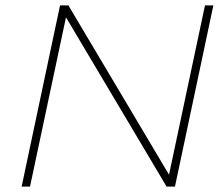

<svg xmlns="http://www.w3.org/2000/svg" viewBox="-20 -690 809 710"><path d="M202 -670 60 0H91L224 -626L596 0H627L769 -670H738L605 -44L233 -670Z"/></svg>

Font: LT Wave Thin
Style: Italic
Weight: 100
Designer: Daniel Lyons
Version: Version 2.5 (Glyphs App)